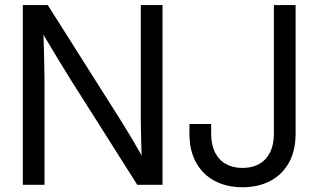

<svg xmlns="http://www.w3.org/2000/svg" viewBox="-20 -748 1285 777"><path d="M72.3 -727.5H173.3L473.1 -253.9Q510.7 -194.3 562.5 -102.5L554.2 -85Q551.8 -151.9 551.3 -179.2Q549.8 -229 549.8 -257.8V-727.5H637.7V0H535.6L269 -420.9Q244.6 -460.4 220.2 -500Q199.7 -533.7 144 -627L154.3 -650.4Q157.7 -565.4 158.7 -507.3Q160.2 -450.2 160.2 -421.9V0H72.3ZM746.6 -207V-246.1H834.5V-207Q834.5 -162.6 850.1 -131.3Q865.7 -100.1 894.3 -84.2Q922.9 -68.4 961.4 -68.4Q1000 -68.4 1028.6 -84.2Q1057.1 -100.1 1072.8 -131.3Q1088.4 -162.6 1088.4 -207V-727.5H1176.3V-207Q1176.3 -138.7 1149.2 -89.8Q1122.1 -41 1073.5 -15.6Q1024.9 9.8 961.4 9.8Q897.9 9.8 849.4 -15.6Q800.8 -41 773.7 -89.8Q746.6 -138.7 746.6 -207Z"/></svg>

Font: Intratopia Thin
Style: Regular
Weight: 100
Designer: Rasmus Andersson
Foundry: rsms
Version: Version 3.000;Glyphs 3.2.3 (3260)